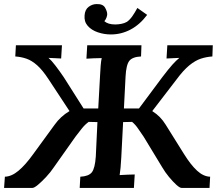

<svg xmlns="http://www.w3.org/2000/svg" viewBox="-32 -922 1064 942"><path d="M-12 0 -8 -55Q25 -56 59 -84.5Q93 -113 131 -166L236 -310Q265 -351 309 -377L207 -532Q177 -578 150.5 -601.5Q124 -625 98 -634Q72 -643 43 -645L46 -700H272L268 -635Q256 -636 238.5 -636.5Q221 -637 206 -638Q220 -626 240 -600Q260 -574 281 -543L378 -390H450L459 -553Q460 -578 462 -601Q464 -624 467 -637Q450 -637 427.5 -636Q405 -635 392 -634L396 -700H662L660 -645Q618 -643 602.5 -623.5Q587 -604 584 -546L576 -390H650L764 -543Q796 -585 814 -605Q832 -625 848 -638Q833 -637 815 -636.5Q797 -636 785 -635L789 -700H1012L1010 -645Q980 -643 953 -634Q926 -625 897 -601.5Q868 -578 834 -532L715 -377Q737 -363 752.5 -347Q768 -331 781 -310L871 -166Q904 -113 935 -84.5Q966 -56 999 -55L996 0H859Q850 0 833 -15.5Q816 -31 797 -54Q778 -77 764 -101L673 -251Q659 -271 645.5 -291Q632 -311 616 -324L572 -323L563 -149Q560 -92 555 -63Q572 -64 594 -65Q616 -66 629 -66L625 0H359L362 -55Q403 -57 418.5 -76.5Q434 -96 438 -154L446 -323L403 -324Q385 -311 369 -291Q353 -271 338 -251L232 -101Q216 -77 194.5 -54Q173 -31 154.5 -15.5Q136 0 127 0ZM512 -753Q479 -753 448 -763.5Q417 -774 398.5 -795Q380 -816 383 -847Q385 -875 403 -888.5Q421 -902 442 -902Q473 -903 483.5 -884.5Q494 -866 494 -852Q494 -846 490.5 -836Q487 -826 480 -818Q498 -802 533 -802Q548 -802 563.5 -805Q579 -808 591 -815Q605 -825 617 -842Q629 -859 642 -883L690 -849Q654 -801 608.5 -777Q563 -753 512 -753Z"/></svg>

Font: Lora SemiBold
Style: Italic
Weight: 600
Italic angle: -3°
Designer: Olga Karpushina, Alexei Vanyashin (Cyrillic)
Foundry: Cyreal
Version: Version 3.011; ttfautohint (v1.8.4.7-5d5b)